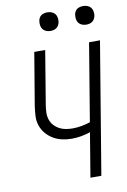

<svg xmlns="http://www.w3.org/2000/svg" viewBox="-101 -996 701 1056"><g transform="rotate(-10 250.0 -468.5)"><path d="M316 0 357 -247Q331 -238 305 -233.5Q279 -229 253 -229Q225 -229 198.5 -235Q172 -241 149.5 -254.5Q127 -268 110 -288Q93 -308 84.5 -333.5Q76 -359 77.5 -387Q79 -415 83 -442L132 -735H193L143 -433Q140 -413 139.5 -393.5Q139 -374 145 -355.5Q151 -337 163.5 -323Q176 -309 192.5 -300Q209 -291 228 -287.5Q247 -284 267 -284Q292 -284 317 -288.5Q342 -293 366 -301L438 -735H499L377 0ZM440 -833Q428 -833 416.5 -837.5Q405 -842 398 -851Q391 -860 389 -872.5Q387 -885 389 -898Q390 -906 394.5 -914.5Q399 -923 406.5 -928Q414 -933 423 -935Q432 -937 440 -937Q453 -937 464.5 -932.5Q476 -928 483 -919Q490 -910 492 -897.5Q494 -885 492 -872Q490 -864 485.5 -855.5Q481 -847 473.5 -842Q466 -837 457.5 -835Q449 -833 440 -833ZM240 -833Q228 -833 216.5 -837.5Q205 -842 198 -851Q191 -860 189 -872.5Q187 -885 189 -898Q190 -906 194.5 -914.5Q199 -923 206.5 -928Q214 -933 223 -935Q232 -937 240 -937Q253 -937 264.5 -932.5Q276 -928 283 -919Q290 -910 292 -897.5Q294 -885 292 -872Q290 -864 285.5 -855.5Q281 -847 273.5 -842Q266 -837 257.5 -835Q249 -833 240 -833Z"/></g></svg>

Font: Iosevka Curly Light Oblique
Style: Regular
Weight: 300
Italic angle: -9°
Monospace: yes
Designer: Belleve Invis
Foundry: Belleve Invis
Version: Version 11.1.0; ttfautohint (v1.8.3)